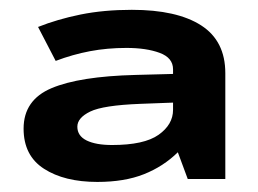

<svg xmlns="http://www.w3.org/2000/svg" viewBox="-20 -725 522 389"><path d="M247.1 -705.1Q338.4 -705.1 387.5 -673.6Q436.5 -642.1 436.5 -576.7V-362.3H360.4L340.3 -416.5Q311 -387.7 271.7 -372.1Q232.4 -356.4 177.2 -356.4Q110.4 -356.4 69.1 -383.1Q27.8 -409.7 27.8 -464.4Q27.8 -522.5 84.5 -546.4Q141.1 -570.3 254.9 -573.2L330.6 -575.2V-584.5Q330.6 -607.9 303.5 -617.9Q276.4 -627.9 236.3 -627.9Q197.3 -627.9 162.4 -621.3Q127.4 -614.7 92.8 -601.6L57.1 -670.4Q96.2 -686 143.3 -695.6Q190.4 -705.1 247.1 -705.1ZM330.6 -517.1 264.2 -514.6Q189 -511.7 162.8 -499Q136.7 -486.3 136.7 -468.3Q136.7 -449.7 155.5 -440.4Q174.3 -431.2 207 -431.2Q272 -431.2 301.3 -451.9Q330.6 -472.7 330.6 -502.4Z"/></svg>

Font: Lunasima
Style: Bold
Weight: 700
Designer: The DocRepair Project, Monotype Design Team
Foundry: Google
Version: Version 2.009